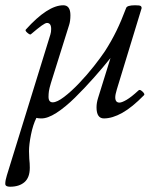

<svg xmlns="http://www.w3.org/2000/svg" viewBox="-37 -436 585 728"><path d="M1 272Q-17 272 -17 261Q-17 248 -11 229L154 -305Q157 -314 157 -326Q157 -349 141 -349Q135 -349 121 -339Q107 -329 80 -306Q77 -303 67 -311.5Q57 -320 61 -324Q144 -416 203 -416Q230 -416 230 -378Q230 -356 225 -341L156 -121Q150 -101 148.5 -90.5Q147 -80 147 -69Q147 -48 163 -48Q179 -48 206 -68.5Q233 -89 263 -120.5Q293 -152 319 -185Q345 -218 361 -242Q386 -281 404.5 -319Q423 -357 441 -405Q444 -416 475 -416Q492 -416 496 -413.5Q500 -411 500 -405L406 -97Q400 -77 400 -67Q400 -47 416 -47Q425 -47 443 -57.5Q461 -68 488 -93Q492 -97 498 -93Q504 -89 508 -83.5Q512 -78 509 -75Q464 -29 426.5 -8Q389 13 357 13Q329 13 329 -29Q329 -46 335 -65L382 -216Q354 -181 319 -141.5Q284 -102 247.5 -66Q211 -30 177 -8Q143 14 118 13Q109 13 101 11Q88 37 80.5 74.5Q73 112 73 137Q73 149 74 166Q75 175 75.5 183.5Q76 192 76 200Q76 237 56 254.5Q36 272 1 272Z"/></svg>

Font: Junicode SmExp
Style: Italic
Weight: 400
Width: 6
Italic angle: -11°
Designer: Peter S. Baker
Version: Version 2.205; ttfautohint (v1.8.4)